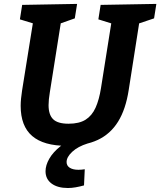

<svg xmlns="http://www.w3.org/2000/svg" viewBox="-20 -724 809 969"><path d="M487.9 -699.3 769.1 -704.3 757.6 -631.3 667 -600.9 684.8 -622.6 629.7 -270.7Q614.7 -172.4 575.8 -109.9Q537 -47.5 473.1 -17.7Q409.2 12.1 317.9 12.1Q200.2 12.1 142.3 -37.7Q84.3 -87.5 84.3 -189.8Q84.3 -207.1 86.2 -226.3Q88 -245.5 91.3 -266.5L148.4 -622.6L161.3 -601.6L80.4 -626.3L91.9 -699.3L369.1 -704.3L357.5 -631.3L271.6 -600.9L289.2 -622.6L231.4 -257.6Q228.4 -239.4 226.7 -223.1Q225.1 -206.8 225.1 -193.2Q225.1 -144.9 248.2 -122.3Q271.3 -99.6 326 -99.6Q379.7 -99.6 411.9 -119.9Q444.2 -140.3 462.3 -180.4Q480.4 -220.6 489.7 -279.6L544.1 -622.6L559 -600.6L476.4 -626.3ZM322.9 224.9Q270.5 224.9 240.1 202.2Q209.8 179.5 209.8 140.3Q209.8 110.2 228.7 77.1Q247.5 44 285.6 13.8Q323.7 -16.5 381.5 -37.2L422.6 0Q373.1 15.4 344.6 42Q316.1 68.5 316.1 93.7Q316.1 112.5 332.1 122.7Q348.2 132.9 375.9 132.9Q383.2 132.9 391.5 132.2Q399.8 131.6 407.8 130.2L404 211.7Q382.1 217.8 361.8 221.3Q341.4 224.9 322.9 224.9Z"/></svg>

Font: Bitter Thin
Style: Italic
Weight: 100
Italic angle: -9°
Designer: Sol Matas, and Bitter project Authors
Foundry: Sol Matas
Version: Version 2.002